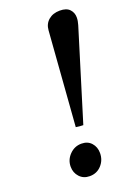

<svg xmlns="http://www.w3.org/2000/svg" viewBox="-140 -768 590 838"><g transform="rotate(-20 155.0 -349.0)"><path d="M142 -209 175 -647Q177 -676 197.5 -693.5Q218 -711 250 -711Q281 -711 295.5 -695.5Q310 -680 310 -658Q310 -642 304.5 -624Q299 -606 295 -593L176 -206Q160 -206 142 -209ZM127 13Q98 13 80 -6.5Q62 -26 62 -54Q62 -86 85 -109.5Q108 -133 140 -133Q169 -133 186 -114Q203 -95 203 -67Q203 -34 181.5 -10.5Q160 13 127 13Z"/></g></svg>

Font: Tiro Gurmukhi
Style: Italic
Weight: 400
Italic angle: -11°
Designer: Gurmukhi: John Hudson & Fiona Ross, assisted by Paul Hanslow. Latin: John Hudson with Paul Hanslow, assisted by Kaja Soj
Foundry: Tiro Typeworks Ltd.
Version: Version 1.52